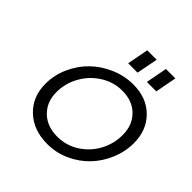

<svg xmlns="http://www.w3.org/2000/svg" viewBox="-200 -902 1068 1068"><g transform="rotate(45 334.5 -368.0)"><path d="M332 -623 356 -749H430.2L405.8 -623ZM479 -623 502.9 -749H577.1L553.2 -623ZM86.9 -216.8Q86.9 -285.6 115.5 -349.1Q144 -412.6 191.4 -458.7Q238.8 -504.9 303.2 -532.5Q367.7 -560.1 436 -560.1Q541 -560.1 605 -496.1Q668.9 -432.1 668.9 -331.1Q668.9 -263.7 642.1 -200.4Q615.2 -137.2 570.3 -90.3Q525.4 -43.5 462.9 -15.1Q400.4 13.2 332 13.2Q222.2 13.2 154.5 -51Q86.9 -115.2 86.9 -216.8ZM163.1 -228Q163.1 -150.9 211.9 -103Q260.7 -55.2 341.8 -55.2Q411.6 -55.2 469.7 -92.3Q527.8 -129.4 560.3 -189.7Q592.8 -250 592.8 -318.8Q592.8 -396.5 544.9 -444.3Q497.1 -492.2 417 -492.2Q348.1 -492.2 289.3 -454.8Q230.5 -417.5 196.8 -356.7Q163.1 -295.9 163.1 -228Z"/></g></svg>

Font: Involve
Style: Italic
Weight: 400
Italic angle: -10.5°
Designer: Stefan Peev
Foundry: Context Ltd.
Version: Version 1.001